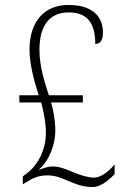

<svg xmlns="http://www.w3.org/2000/svg" viewBox="-20 -744 507 774"><path d="M353 10C391 10 426 -26 442 -42V-81C420 -55 389 -28 359 -28C336 -28 308 -37 282 -47C262 -55 224 -73 195 -73C181 -73 167 -71 139 -60L138 -62C179 -96 203 -164 203 -216C203 -255 196 -297 186 -331H314V-360H177C162 -406 139 -474 139 -543C139 -636 176 -694 257 -694C338 -694 364 -643 364 -567C382 -567 395 -578 395 -613C395 -679 351 -724 256 -724C160 -724 99 -659 99 -544C99 -485 118 -416 136 -360H58V-331H146C156 -294 165 -249 165 -209C165 -129 123 -70 87 -44L72 -33V-1L85 -9C112 -26 135 -37 171 -37C205 -37 227 -26 252 -16C283 -3 311 10 353 10Z"/></svg>

Font: Noto Serif Thai Condensed ExtraLight
Style: Regular
Weight: 200
Width: 3
Designer: Monotype Design Team
Foundry: Monotype Imaging Inc.
Version: Version 2.002